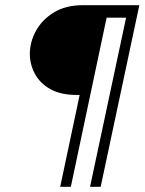

<svg xmlns="http://www.w3.org/2000/svg" viewBox="-20 -720 557 740"><path d="M253 0H212L287 -354H276Q214 -354 174 -376.5Q134 -399 114.5 -435.5Q95 -472 95 -512Q95 -558 118.5 -601Q142 -644 187.5 -672Q233 -700 299 -700H517L368 0H327L466 -652H391Z"/></svg>

Font: Be Vietnam Pro ExtraLight
Style: Italic
Weight: 200
Italic angle: -12°
Designer: Lam Bao, Tony Le, Vietanh Nguyen
Foundry: Yellow Type Foundry
Version: Version 1.002; ttfautohint (v1.8.3)